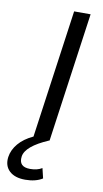

<svg xmlns="http://www.w3.org/2000/svg" viewBox="-143 -704 515 964"><g transform="rotate(10 115.0 -222.5)"><path d="M237.8 -660.2 145 0H143.1Q28.3 49.3 21 103Q13.7 157.2 73.2 157.2Q109.4 157.2 133.8 142.1L146 192.9Q111.3 214.8 58.1 214.8Q4.9 214.8 -22.9 188.5Q-50.8 162.1 -44.9 117.2Q-39.6 80.1 -12.5 48.1Q14.6 16.1 62 -5.9L153.8 -660.2Z"/></g></svg>

Font: Human Sans
Style: Italic
Weight: 400
Italic angle: -8°
Designer: Tim Radville
Foundry: Continuum
Version: Version 1.000;FEAKit 1.0